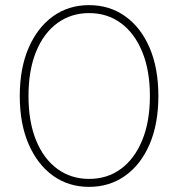

<svg xmlns="http://www.w3.org/2000/svg" viewBox="-20 -724 695 748"><path d="M327 4Q247 4 186.5 -39.5Q126 -83 91.5 -162.5Q57 -242 57 -350Q57 -458 91.5 -537.5Q126 -617 186.5 -660.5Q247 -704 327 -704Q407 -704 468 -660.5Q529 -617 563 -537.5Q597 -458 597 -350Q597 -242 563 -162.5Q529 -83 468 -39.5Q407 4 327 4ZM327 -27Q398 -27 451 -66Q504 -105 534 -177.5Q564 -250 564 -350Q564 -450 534 -522.5Q504 -595 451 -634Q398 -673 327 -673Q257 -673 203.5 -634Q150 -595 120.5 -522.5Q91 -450 91 -350Q91 -250 120.5 -177.5Q150 -105 203.5 -66Q257 -27 327 -27Z"/></svg>

Font: Montserrat ExtraLight
Style: Regular
Weight: 200
Designer: Julieta Ulanovsky
Foundry: Julieta Ulanovsky
Version: Version 9.000; ttfautohint (v1.8.4.7-5d5b)